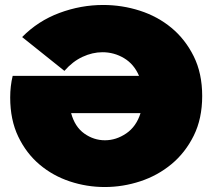

<svg xmlns="http://www.w3.org/2000/svg" viewBox="-20 -736 857 772"><path d="M266 -281Q281 -226 319 -199Q357 -172 402 -172Q447 -172 487.5 -199.5Q528 -227 545 -281ZM401 16Q329 16 261 -6.5Q193 -29 139.5 -74Q86 -119 53.5 -186.5Q21 -254 21 -344Q21 -390 31 -431H539Q519 -478 479 -502Q439 -526 392 -526Q352 -526 312 -507.5Q272 -489 239 -451L69 -587Q133 -652 219 -684Q305 -716 395 -716Q471 -716 542.5 -693Q614 -670 669.5 -624Q725 -578 759 -509.5Q793 -441 793 -350Q793 -259 759 -190.5Q725 -122 669.5 -76Q614 -30 544 -7Q474 16 401 16Z"/></svg>

Font: Montserrat-Alt1 Black
Style: Regular
Weight: 900
Designer: Differentunic
Foundry: Differentunic
Version: Version 7.222